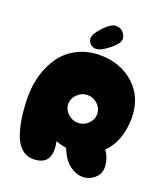

<svg xmlns="http://www.w3.org/2000/svg" viewBox="-158 -1000 974 1113"><g transform="rotate(20 329.0 -444.0)"><path d="M176 1Q299 1 269 -143Q314 -125 363.5 -123.5Q413 -122 461 -139.5Q509 -157 547.5 -191Q586 -225 609.5 -283.5Q633 -342 633 -417Q633 -544 548.5 -621Q464 -698 338 -698Q260 -698 198.5 -666.5Q137 -635 100 -583Q63 -531 44 -467Q25 -403 25 -333Q25 -269 32 -214Q39 -159 55 -108.5Q71 -58 102 -28.5Q133 1 176 1ZM481 0Q521 0 552.5 -27Q584 -54 584 -95Q584 -158 533.5 -217.5Q483 -277 423 -277Q378 -277 350 -250Q322 -223 322 -181Q322 -150 344.5 -102.5Q367 -55 398 -31Q438 0 481 0ZM348 -285Q313 -285 286 -310.5Q259 -336 259 -370Q259 -404 286 -430Q313 -456 348 -456Q384 -456 410.5 -430.5Q437 -405 437 -370Q437 -336 410.5 -310.5Q384 -285 348 -285ZM299 -724Q329 -724 377.5 -762.5Q426 -801 427 -828Q428 -850 411 -869.5Q394 -889 365 -889Q335 -889 292.5 -844Q250 -799 250 -771Q250 -753 264 -738.5Q278 -724 299 -724Z"/></g></svg>

Font: Cherry Bomb
Style: Regular
Weight: 400
Designer: satsuyako
Foundry: satsuyako
Version: Version 4.0